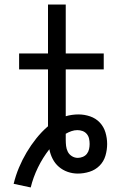

<svg xmlns="http://www.w3.org/2000/svg" viewBox="-20 -755 540 844"><path d="M115 69 40 53Q49 16 63.5 -18.5Q78 -53 97 -85Q116 -117 139.5 -146.5Q163 -176 191 -200V-450H64V-520H191V-735H269V-520H436V-450H269V-244Q282 -248 296.5 -250Q311 -252 325 -252Q351 -252 376 -243.5Q401 -235 418.5 -216.5Q436 -198 443.5 -173Q451 -148 451 -122Q451 -96 443.5 -70.5Q436 -45 417.5 -26.5Q399 -8 373.5 0Q348 8 322 8Q299 8 277.5 0.5Q256 -7 239 -21.5Q222 -36 211.5 -56.5Q201 -77 197 -99Q168 -62 147 -19Q126 24 115 69ZM322 -61Q333 -61 344 -65.5Q355 -70 362 -79Q369 -88 371.5 -99.5Q374 -111 374 -122Q374 -134 371.5 -145.5Q369 -157 361.5 -166Q354 -175 343 -179Q332 -183 320 -183Q307 -183 294 -178.5Q281 -174 269 -167V-140Q269 -127 270.5 -113.5Q272 -100 278 -88Q284 -76 296 -68.5Q308 -61 322 -61Z"/></svg>

Font: Iosevka Term SS14
Style: Regular
Weight: 400
Monospace: yes
Designer: Belleve Invis
Foundry: Belleve Invis
Version: Version 24.1.1; ttfautohint (v1.8.4)